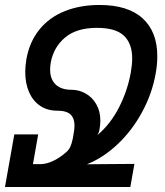

<svg xmlns="http://www.w3.org/2000/svg" viewBox="-45 -752 665 772"><path d="M12.5 -211.5H108.5L87.5 -92H117Q141.5 -92 169.8 -105.5Q198 -119 222 -141Q232 -149 238 -162.5Q244 -176 248 -196.5L251.5 -217Q254.5 -233.5 254.5 -247.5Q254.5 -276.5 238.5 -291.8Q222.5 -307 184 -307Q145.5 -307 116.5 -326.5Q87.5 -346 72 -381.2Q56.5 -416.5 56.5 -462.5Q56.5 -486.5 61 -513.5Q73.5 -584 113.5 -633.2Q153.5 -682.5 215.5 -707.2Q277.5 -732 355 -732Q469.5 -732 528.5 -678.2Q587.5 -624.5 587.5 -525.5Q587.5 -492 581 -456.5Q566.5 -375 526.2 -301Q486 -227 428 -172.2Q370 -117.5 304.5 -91.5L495.5 -93L479 0H-25ZM156.5 -472.5Q156.5 -433.5 178.8 -412.2Q201 -391 242.5 -391Q272.5 -391 299 -376.2Q325.5 -361.5 342 -333.2Q358.5 -305 358.5 -267Q358.5 -251.5 355.5 -235Q355.5 -234 354 -226Q352.5 -218 346.5 -208.5Q400 -254 434 -321Q468 -388 481 -461Q486.5 -492.5 486.5 -517Q486.5 -576.5 453.5 -608.2Q420.5 -640 344.5 -640Q263 -640 216.8 -601.2Q170.5 -562.5 159 -500Q156.5 -483.5 156.5 -472.5Z"/></svg>

Font: JuliaMono MediumItalic
Style: Regular
Weight: 500
Italic angle: -9°
Monospace: yes
Designer: cormullion
Foundry: corm
Version: Version 0.049; ttfautohint (v1.8.4)